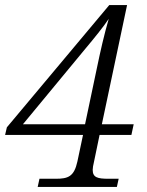

<svg xmlns="http://www.w3.org/2000/svg" viewBox="-21 -734 578 754"><path d="M127 0H438L445 -32H405C362 -32 343 -37 343 -67C343 -73 345 -87 348 -98L370 -204H495L504 -246H379L478 -714H408L6 -234L-1 -204H305L283 -100C270 -40 246 -32 198 -32H134ZM317 -546C344 -578 388 -632 406 -660C388 -598 373 -532 360 -469L313 -246H69Z"/></svg>

Font: Noto Serif Tamil Light
Style: Italic
Weight: 300
Italic angle: -12°
Designer: Indian Type Foundry, Tom Grace, and the Monotype Design Team
Foundry: Monotype Imaging Inc.
Version: Version 2.003